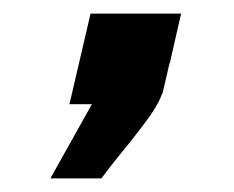

<svg xmlns="http://www.w3.org/2000/svg" viewBox="-20 -153 343 282"><path d="M82 0 113 -133H246L230 -63Q230 -61 229 -60L219 -17Q217 -13 215.5 -9Q214 -5 211 0Q208 5 206 8.5Q204 12 199 19Q194 26 190.5 30.5Q187 35 179 45.5Q171 56 165.5 62.5Q160 69 148.5 83.5Q137 98 129 109H54L115 0Z"/></svg>

Font: Coval
Style: ExtraBold Italic
Weight: 800
Foundry: Context Ltd
Version: Version 001.000